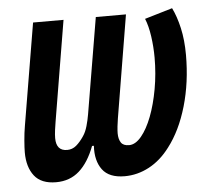

<svg xmlns="http://www.w3.org/2000/svg" viewBox="-44 -570 688 628"><g transform="rotate(-5 300.0 -256.0)"><path d="M116 11Q67 11 44.5 -18Q22 -47 22 -95Q22 -109 24 -134Q26 -159 30 -182L86 -516H186L131 -186Q129 -175 127 -159.5Q125 -144 125 -133Q125 -91 161 -91Q178 -91 191 -102Q204 -113 216 -131Q225 -144 230.5 -163.5Q236 -183 239 -201L292 -516H391L335 -179Q333 -168 331.5 -153.5Q330 -139 330 -131Q330 -112 337.5 -100.5Q345 -89 364 -89Q385 -89 404.5 -112.5Q424 -136 439 -175Q454 -214 463 -264Q472 -314 472 -367Q472 -402 467 -437Q462 -472 452 -496L543 -523Q557 -495 566 -455.5Q575 -416 575 -367Q575 -277 552.5 -199.5Q530 -122 490 -70Q460 -30 421.5 -9.5Q383 11 341 11Q290 11 268 -18.5Q246 -48 249 -97H243Q223 -44 192 -16.5Q161 11 116 11Z"/></g></svg>

Font: IBM Plex Mono SemiBold
Style: Italic
Weight: 600
Italic angle: -9°
Monospace: yes
Designer: Mike Abbink, Paul van der Laan, Pieter van Rosmalen
Foundry: Bold Monday
Version: Version 2.3